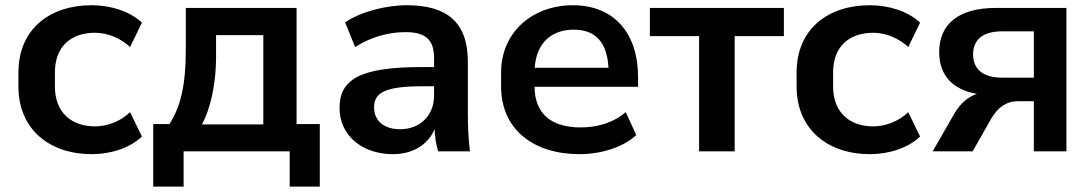

<svg xmlns="http://www.w3.org/2000/svg" viewBox="-20 -569 4107 722"><path d="M324.7 10.7C396 10.7 467.8 -11.7 513.7 -55.7L469.2 -147C430.7 -110.8 381.8 -93.8 336.9 -93.8C250 -93.8 186.5 -145 186.5 -243.7V-296.4C186.5 -396.5 249.5 -445.8 336.9 -445.8C383.8 -445.8 431.6 -426.8 469.2 -392.1L513.7 -483.9C469.2 -525.4 399.4 -549.3 324.2 -549.3C168 -549.3 49.3 -460.4 49.3 -296.4V-243.7C49.3 -82 167 10.7 324.7 10.7Z M670.4 132.8V0H1069.3V132.8H1182.6V-102.5H1095.2V-539.1H678.7V-382.8C678.7 -252.9 660.6 -169.9 617.2 -102.5H556.2V132.8ZM739.3 -101.1C773.4 -163.1 792.5 -260.3 792.5 -354V-437H970.2V-101.1Z M1457.5 10.7C1533.7 10.7 1589.4 -25.4 1614.3 -83C1615.2 -55.7 1619.6 -27.3 1627.4 0H1747.1C1741.2 -47.9 1739.3 -96.2 1739.3 -143.6V-336.9C1739.3 -485.8 1660.2 -549.3 1510.3 -549.3C1429.7 -549.3 1334 -523.9 1277.8 -484.9L1315.4 -392.1C1374.5 -429.7 1439.9 -448.2 1504.4 -448.2C1578.6 -448.2 1612.3 -421.4 1612.3 -350.6V-316.9H1567.9C1329.6 -316.9 1256.8 -269 1256.8 -162.1C1256.8 -64 1337.4 10.7 1457.5 10.7ZM1484.9 -83C1423.3 -83 1386.7 -115.2 1386.7 -165C1386.7 -219.7 1425.8 -244.6 1568.8 -244.6H1612.3V-210C1612.3 -131.3 1556.2 -83 1484.9 -83Z M2159.2 10.7C2240.2 10.7 2323.2 -15.1 2372.6 -61L2333 -147.5C2286.6 -106.9 2224.6 -89.8 2163.6 -89.8C2056.6 -89.8 1990.7 -138.2 1990.2 -242.7H2379.4V-278.8C2379.4 -446.3 2287.1 -549.3 2134.3 -549.3C1982.9 -549.3 1864.3 -448.7 1864.3 -295.9V-244.1C1864.3 -81.5 1986.8 10.7 2159.2 10.7ZM2137.7 -457.5C2217.8 -457.5 2263.2 -411.1 2268.1 -314H1990.7C1997.1 -408.2 2054.2 -457.5 2137.7 -457.5Z M2742.7 0V-433.1H2927.7V-539.1H2423.8V-433.1H2608.9V0Z M3251 10.7C3322.3 10.7 3394 -11.7 3439.9 -55.7L3395.5 -147C3356.9 -110.8 3308.1 -93.8 3263.2 -93.8C3176.3 -93.8 3112.8 -145 3112.8 -243.7V-296.4C3112.8 -396.5 3175.8 -445.8 3263.2 -445.8C3310.1 -445.8 3357.9 -426.8 3395.5 -392.1L3439.9 -483.9C3395.5 -525.4 3325.7 -549.3 3250.5 -549.3C3094.2 -549.3 2975.6 -460.4 2975.6 -296.4V-243.7C2975.6 -82 3093.3 10.7 3251 10.7Z M3637.7 0 3708 -124C3732.4 -164.6 3763.7 -188.5 3808.6 -188.5H3867.7V0H3990.2V-539.1H3723.1C3586.9 -539.1 3511.7 -479.5 3511.7 -373.5C3511.7 -285.2 3562.5 -231.9 3653.8 -215.8C3620.1 -205.1 3591.3 -179.7 3569.8 -143.6L3487.3 0ZM3748.5 -276.9C3677.7 -276.9 3639.2 -308.1 3639.2 -364.3C3639.2 -420.4 3676.8 -451.2 3748.5 -451.2H3867.7V-276.9Z"/></svg>

Font: Winston SemiBold
Style: Regular
Weight: 600
Designer: Vernon Adams, Kim Jin-seong, David Berlow, Cristiano Sobral
Foundry: The Winston Project Authors
Version: Version 3.004